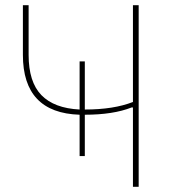

<svg xmlns="http://www.w3.org/2000/svg" viewBox="-20 -718 661 738"><path d="M491 0V-305H486Q415 -277 306 -277V-118H286V-277Q68 -284 68 -507V-698H90V-507Q90 -403 139 -352.5Q188 -302 286 -297V-482H306V-297Q417 -297 491 -326V-698H513V0Z"/></svg>

Font: IBM Plex Sans Thin
Style: Regular
Weight: 100
Designer: Mike Abbink, Paul van der Laan, Pieter van Rosmalen
Foundry: Bold Monday
Version: Version 3.0